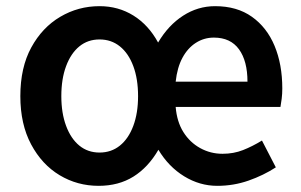

<svg xmlns="http://www.w3.org/2000/svg" viewBox="-20 -589 978 623"><path d="M300 14Q231 14 173.5 -20.5Q116 -55 81 -120.5Q46 -186 46 -277Q46 -370 81.5 -435Q117 -500 175.5 -534.5Q234 -569 303 -569Q364 -569 413 -538.5Q462 -508 493 -451Q526 -507 574 -538Q622 -569 678 -569Q749 -569 797.5 -534.5Q846 -500 871 -440Q896 -380 896 -302Q896 -284 894 -268.5Q892 -253 890 -242H550Q554 -194 575 -160.5Q596 -127 629.5 -108.5Q663 -90 702 -90Q738 -90 768.5 -102Q799 -114 830 -133L875 -46Q835 -20 786.5 -3Q738 14 685 14Q628 14 577.5 -17Q527 -48 494 -103Q461 -46 413 -16Q365 14 300 14ZM303 -94Q341 -94 369 -116.5Q397 -139 412.5 -180.5Q428 -222 428 -277Q428 -333 412.5 -374.5Q397 -416 369 -438.5Q341 -461 303 -461Q265 -461 237.5 -438.5Q210 -416 194.5 -374.5Q179 -333 179 -277Q179 -222 194.5 -180.5Q210 -139 237.5 -116.5Q265 -94 303 -94ZM550 -324H783Q783 -391 755.5 -429Q728 -467 674 -467Q642 -467 615.5 -450Q589 -433 572 -401.5Q555 -370 550 -324Z"/></svg>

Font: Noto Sans KR SemiBold
Style: Regular
Weight: 600
Designer: Ryoko NISHIZUKA  (kana, bopomofo & ideographs); Paul D. Hunt (Latin, Greek & Cyrillic); Sandoll Communications , Soo-you
Foundry: Adobe
Version: Version 2.004-H2;hotconv 1.0.118;makeotfexe 2.5.65603